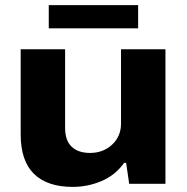

<svg xmlns="http://www.w3.org/2000/svg" viewBox="-20 -720 732 752"><path d="M171 -609V-700H521V-609ZM265 12Q165 12 113 -39Q61 -90 61 -194V-527H235V-219Q235 -170 260.5 -145.5Q286 -121 333 -121Q384 -121 419 -153.5Q454 -186 454 -236V-527H628V0H486L474 -82H466Q432 -34 378 -11Q324 12 265 12Z"/></svg>

Font: Archivo SemiExpanded ExtraBold
Style: Regular
Weight: 800
Width: 6
Designer: Hector Gatti
Foundry: Omnibus-Type
Version: Version 2.001; ttfautohint (v1.8.3)